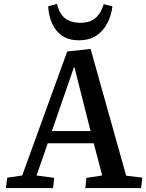

<svg xmlns="http://www.w3.org/2000/svg" viewBox="-20 -957 744 977"><path d="M441 -708 622 -63 704 -53 698 0H414L420 -52L500 -64L457 -228H223L166 -64L256 -52L250 0H10L17 -53L93 -64L322 -695ZM244 -290H441L359 -614H356ZM270 -937Q282 -887 311 -864Q340 -841 389 -841Q438 -841 466.5 -866Q495 -891 508 -936L552 -925Q547 -880 527 -840.5Q507 -801 471.5 -776.5Q436 -752 381 -752Q329 -752 295.5 -775.5Q262 -799 245 -838Q228 -877 225 -925Z"/></svg>

Font: Literata Medium
Style: Italic
Weight: 500
Italic angle: -2°
Designer: Latin by Veronika Burian and Jose Scaglione. Greek by Irene Vlachou. Cyrillic by Vera Evstafieva
Foundry: TypeTogether
Version: Version 3.103;gftools[0.9.29]